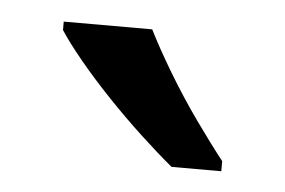

<svg xmlns="http://www.w3.org/2000/svg" viewBox="-28 -800 337 227"><g transform="rotate(5 140.5 -686.0)"><path d="M145 -766Q156 -744 172.5 -716.5Q189 -689 207.5 -663Q226 -637 241 -618V-606H182Q165 -620 144 -639.5Q123 -659 102.5 -680.5Q82 -702 65.5 -722Q49 -742 40 -756V-766Z"/></g></svg>

Font: ltelugu15
Style: Book
Weight: 400
Designer: Jelle Bosma - Monotype Design Team
Foundry: Monotype Imaging Inc.
Version: Version 2.003